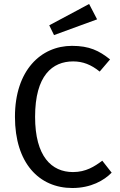

<svg xmlns="http://www.w3.org/2000/svg" viewBox="-20 -931 600 963"><path d="M55 -345C55 -113 176 12 343 12C436 12 502 -26 540 -65L493 -125C454 -96 411 -68 346 -68C239 -68 156 -146 156 -345C156 -553 243 -623 347 -623C395 -623 437 -607 480 -572L532 -633C477 -677 428 -701 341 -701C185 -701 55 -578 55 -345ZM251 -755 467 -834 427 -911 227 -804Z"/></svg>

Font: FiraGO Unicode
Style: Regular
Weight: 400
Designer: bBox Type
Foundry: bBox Type GmbH
Version: Version 1.001;PS 001.001;hotconv 1.0.88;makeotf.lib2.5.64775